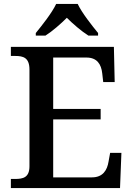

<svg xmlns="http://www.w3.org/2000/svg" viewBox="-20 -951 673 971"><path d="M161 -784V-771H210C245 -793 288 -831 318 -861C348 -831 392 -793 427 -771H476V-784C445 -822 394 -886 373 -931H264C243 -886 192 -822 161 -784ZM35 0H587L594 -178H537L529 -134C522 -90 500 -54 445 -54H249V-347H489V-400H249V-660H417C471 -660 492 -626 497 -580L502 -536H560L556 -714H35V-668H57C97 -668 129 -660 129 -599V-110C129 -53 96 -46 57 -46H35Z"/></svg>

Font: Noto Naskh Arabic UI Medium
Style: Regular
Weight: 500
Designer: Monotype Design Team, David Williams, Mohamad Dakak and Nizar Qandah
Foundry: Monotype Imaging Inc.
Version: Version 2.014